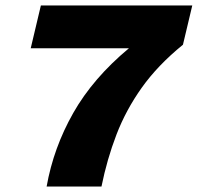

<svg xmlns="http://www.w3.org/2000/svg" viewBox="-20 -680 721 700"><path d="M129 -660H681L647 -517Q555 -442 497 -360.5Q439 -279 404.5 -189Q370 -99 350 0H150Q175 -141 247 -268Q319 -395 450 -504H92Z"/></svg>

Font: Work Sans ExtraBold
Style: Italic
Weight: 800
Italic angle: -13°
Designer: Wei Huang
Foundry: Wei Huang
Version: Version 2.012; ttfautohint (v1.8.3)